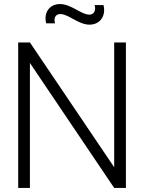

<svg xmlns="http://www.w3.org/2000/svg" viewBox="-20 -930 713 950"><path d="M70 0H128V-618.5L545 0H603V-720H545V-102.5L128 -720H70ZM208.5 -814.5H252.5C245.5 -835.5 251 -860.5 278.5 -860.5C318.5 -860.5 368.5 -808 422.5 -808C476.5 -808 505.5 -853 492 -905H448C456 -880 446 -857.5 422 -857.5C382 -857.5 332 -910 277 -910C225 -910 195 -867.5 208.5 -814.5Z"/></svg>

Font: Eudonet Light
Style: Regular
Weight: 300
Designer: Mikhail Sharanda
Foundry: Mikhail Sharanda
Version: Version 4.503;Glyphs 3.1.2 (3151)